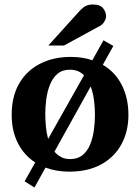

<svg xmlns="http://www.w3.org/2000/svg" viewBox="-20 -754 624 857"><path d="M553.2 -241.2Q553.2 -166.5 521.7 -109.4Q490.2 -52.2 431.2 -20Q372.1 12.2 289.1 12.2Q231.9 12.2 183.1 -5.9L133.8 83L89.8 55.2L137.2 -28.8Q87.4 -61 59.8 -115.2Q32.2 -169.4 32.2 -242.2Q32.2 -324.2 65.9 -381.8Q99.6 -439.5 159.2 -469.7Q218.8 -500 295.9 -500Q350.1 -500 392.1 -484.9L441.9 -574.2L485.8 -548.8L439 -464.8Q494.6 -432.1 523.9 -374Q553.2 -315.9 553.2 -241.2ZM355 -418Q330.1 -442.9 292 -442.9Q258.3 -442.9 236.8 -424.6Q215.3 -406.2 203.4 -376.7Q191.4 -347.2 186.8 -312.7Q182.1 -278.3 182.1 -246.1Q182.1 -219.2 184.8 -189.7Q187.5 -160.2 194.8 -133.8ZM403.8 -242.2Q403.8 -272.5 399.7 -305.7Q395.5 -338.9 384.8 -368.2L223.1 -77.1Q235.8 -62 252.9 -53Q270 -43.9 293 -43.9Q327.1 -43.9 348.9 -62Q370.6 -80.1 382.6 -109.6Q394.5 -139.2 399.2 -173.8Q403.8 -208.5 403.8 -242.2ZM453.6 -681.2Q453.6 -671.4 446 -658.2Q438.5 -645 427.7 -639.2L265.6 -550.8H195.8L332.5 -702.1Q349.6 -720.7 362.5 -727.3Q375.5 -733.9 395.5 -733.9Q427.7 -733.9 440.7 -716.6Q453.6 -699.2 453.6 -681.2Z"/></svg>

Font: Charis
Style: Bold
Weight: 700
Designer: Walt Agee, Miriam Martin, Annie Olsen, Victor Gaultney, Lorna Priest, Alan Ward, Bob Hallissy, Martin Hosken, Sharon Cor
Foundry: SIL Global
Version: Version 7.000